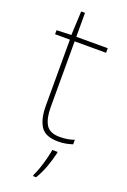

<svg xmlns="http://www.w3.org/2000/svg" viewBox="-167 -713 652 987"><g transform="rotate(20 159.5 -219.0)"><path d="M212 -15Q237 -15 256 -18.5Q275 -22 291 -28V-3Q275 2 256.5 6Q238 10 212 10Q142 10 116.5 -30Q91 -70 91 -140V-503H10V-525L90 -528L96 -659H117V-528H289V-503H117V-143Q117 -82 137 -48.5Q157 -15 212 -15ZM229 67Q220 106 205.5 146Q191 186 170 221H153V215Q161 200 171 171.5Q181 143 189 112.5Q197 82 200 61H229Z"/></g></svg>

Font: Noto Sans Myanmar Thin
Style: Regular
Weight: 100
Designer: Monotype Design Team
Foundry: Monotype Imaging Inc.
Version: Version 2.107; ttfautohint (v1.8.4.7-5d5b)